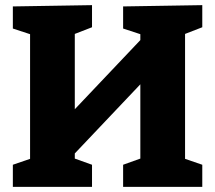

<svg xmlns="http://www.w3.org/2000/svg" viewBox="-20 -727 837 747"><path d="M767 -707V-621L700 -595V-109L767 -86V0H459V-86L526 -110V-399L271 -130V-110L338 -86V0H30V-86L97 -109V-594L30 -616V-702L338 -707V-621L271 -595V-302L526 -571V-594L459 -616V-702Z"/></svg>

Font: Bitter Pro ExtraBold
Style: Regular
Weight: 800
Designer: Sol Matas, and Bitter project Authors
Foundry: Sol Matas
Version: Version 1.010